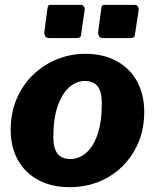

<svg xmlns="http://www.w3.org/2000/svg" viewBox="-20 -762 640 792"><path d="M267 10Q193 10 138 -19.5Q83 -49 53.5 -102.5Q24 -156 24 -226Q24 -296 48.5 -353.5Q73 -411 115.5 -452.5Q158 -494 214 -517Q270 -540 332 -540Q407 -540 462 -509.5Q517 -479 546 -425Q575 -371 575 -300Q575 -211 534.5 -140.5Q494 -70 424.5 -30Q355 10 267 10ZM270 -106Q306 -106 335.5 -131.5Q365 -157 382.5 -208Q400 -259 400 -336Q400 -383 383 -405.5Q366 -428 330 -428Q295 -428 265.5 -402Q236 -376 218 -324.5Q200 -273 200 -196Q200 -150 217.5 -128Q235 -106 270 -106ZM329 -720 315 -622Q314 -610 309 -607.5Q304 -605 290 -605H183Q171 -605 166.5 -613Q162 -621 163 -631L176 -729Q178 -738 180.5 -740Q183 -742 189 -742H314Q321 -742 326 -735Q331 -728 329 -720ZM552 -720 537 -622Q536 -610 531 -607.5Q526 -605 512 -605H405Q393 -605 388.5 -613Q384 -621 385 -631L398 -729Q400 -738 402.5 -740Q405 -742 412 -742H536Q544 -742 548.5 -735Q553 -728 552 -720Z"/></svg>

Font: Libre Franklin ExtraBold
Style: Italic
Weight: 800
Italic angle: -8°
Designer: Pablo Impallari, Rodrigo Fuenzalida, Nhung Nguyen
Foundry: Impallari Type
Version: Version 3.000